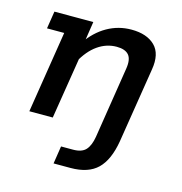

<svg xmlns="http://www.w3.org/2000/svg" viewBox="-90 -491 707 744"><g transform="rotate(15 263.0 -118.5)"><path d="M190 171 201 100H249Q284 100 300 82.5Q316 65 322 29L367 -257Q373 -295 358.5 -312Q344 -329 310 -329Q269 -329 234 -304.5Q199 -280 173 -232L187 -287L141 0H47L99 -328H30L41 -398H197L179 -281L172 -307Q206 -357 251 -382.5Q296 -408 348 -408Q410 -408 442.5 -376Q475 -344 464 -279L416 22Q403 99 366 135Q329 171 258 171Z"/></g></svg>

Font: Rokkitt Medium
Style: Italic
Weight: 500
Italic angle: -9°
Designer: Vernon Adams
Foundry: Vernon Adams
Version: Version 3.103